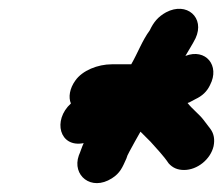

<svg xmlns="http://www.w3.org/2000/svg" viewBox="-20 -569 506 436"><path d="M170 -244C165 -233 163 -225 159 -216C143 -171 187 -134 234 -164C253 -176 258 -189 267 -209C268 -213 270 -218 274 -225C282 -240 291 -256 299 -270L322 -247C336 -231 351 -216 363 -198C372 -188 383 -183 398 -183C428 -183 458 -207 465 -237C468 -252 466 -265 458 -276L442 -297C432 -310 417 -321 406 -335C407 -336 408 -336 409 -336L424 -344C439 -351 450 -361 457 -376C480 -420 447 -460 401 -442C409 -456 417 -468 424 -482C446 -529 404 -566 357 -541C339 -531 329 -519 320 -500C303 -477 293 -449 278 -423H234C202 -423 167 -409 151 -386C138 -368 135 -348 141 -334C99 -296 115 -233 170 -244Z"/></svg>

Font: Electronic
Style: ExHvIt
Weight: 900
Version: Version 1.011